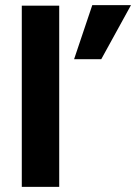

<svg xmlns="http://www.w3.org/2000/svg" viewBox="-20 -729 531 749"><path d="M375 -498H269L340 -709H491ZM211 0H65V-707H211Z"/></svg>

Font: Hind Kochi
Style: Bold
Weight: 700
Designer: Dhruvi Tolia
Foundry: Indian Type Foundry
Version: Version 0.702;PS 1.0;hotconv 1.0.81;makeotf.lib2.5.63406